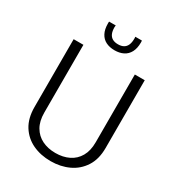

<svg xmlns="http://www.w3.org/2000/svg" viewBox="-214 -1043 1083 1181"><g transform="rotate(30 327.5 -452.5)"><path d="M581.1 -710.9V-229.5Q581.1 -149.9 546.6 -96.7Q512.2 -43.5 454.8 -16.8Q397.5 9.8 328.1 9.8Q256.8 9.8 200 -16.8Q143.1 -43.5 109.6 -96.7Q76.2 -149.9 76.2 -229.5V-710.9H145.5V-229.5Q145.5 -169.4 168.9 -129.2Q192.4 -88.9 233.6 -68.6Q274.9 -48.3 328.1 -48.3Q381.8 -48.3 423.1 -68.6Q464.4 -88.9 487.5 -129.2Q510.7 -169.4 510.7 -229.5V-710.9ZM327.6 -777.3Q292 -777.3 265.6 -790.5Q239.3 -803.7 224.9 -831.1Q210.4 -858.4 210.4 -899.9Q210.4 -903.3 210.4 -906.7Q210.4 -910.2 210.9 -913.6H258.3Q257.8 -910.2 257.3 -906.7Q256.8 -903.3 256.8 -899.9Q256.8 -873 264.6 -855.2Q272.5 -837.4 288.3 -828.6Q304.2 -819.8 327.6 -819.8Q351.1 -819.8 366.7 -828.6Q382.3 -837.4 390.1 -855.2Q397.9 -873 397.9 -899.9Q397.9 -903.3 397.7 -906.7Q397.5 -910.2 397 -913.6H443.8Q444.3 -910.2 444.6 -906.7Q444.8 -903.3 444.8 -899.9Q444.8 -858.4 430.2 -831.1Q415.5 -803.7 389.2 -790.5Q362.8 -777.3 327.6 -777.3Z"/></g></svg>

Font: Heebo Light
Style: Regular
Weight: 300
Designer: Oded Ezer
Foundry: Ezer Type House
Version: Version 3.100